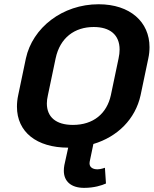

<svg xmlns="http://www.w3.org/2000/svg" viewBox="-20 -687 732 915"><path d="M426.7 -558.3C503.3 -558.3 550 -521.7 550 -450.8C550 -438.3 548.3 -423.3 545 -408.3L508.3 -233.3C489.2 -145.8 425 -91.7 327.5 -91.7C245.8 -91.7 203.3 -130 203.3 -194.2C203.3 -205.8 205 -219.2 208.3 -233.3L245 -408.3C265.8 -507.5 335.8 -558.3 426.7 -558.3ZM485 187.5 480 112.5C480 112.5 460.8 120 443.3 120C430.8 120 406.7 115 406.7 91.7C406.7 89.2 406.7 86.7 407.5 83.3L425 -0.8C540 -35 625 -119.2 650 -233.3L686.7 -408.3C690.8 -426.7 692.5 -445 692.5 -462.5C692.5 -581.7 600.8 -666.7 450 -666.7C277.5 -666.7 135 -555 103.3 -408.3L66.7 -233.3C62.5 -214.2 60.8 -195.8 60.8 -178.3C60.8 -58.3 154.2 16.7 305 16.7L286.7 100C285 109.2 284.2 118.3 284.2 126.7C284.2 176.7 318.3 208.3 380.8 208.3C428.3 208.3 465 196.7 485 187.5Z"/></svg>

Font: BoonHome
Style: Bold Oblique
Weight: 700
Italic angle: -12°
Designer: Sungsit Sawaiwan
Foundry: Sungsit Sawaiwan
Version: Version 0.2